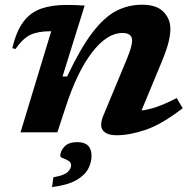

<svg xmlns="http://www.w3.org/2000/svg" viewBox="-20 -548 793 795"><path d="M44 -345 31 -348.5Q47.5 -419 77 -458Q106.5 -497 150.5 -512.2Q194.5 -527.5 254 -527.5Q275.5 -527.5 291.5 -527Q307.5 -526.5 330.5 -525L239 -231.5H258Q313 -348 362.2 -412.5Q411.5 -477 461.2 -502.8Q511 -528.5 568 -528.5Q628 -528.5 656.8 -499.2Q685.5 -470 685.5 -427.5Q685.5 -405.5 678.2 -374.8Q671 -344 650 -293L566 -90.5Q596.5 -94 631.2 -106.2Q666 -118.5 711.5 -142L736.5 -100Q649.5 -33 583.2 -10.5Q517 12 462.5 12Q423 12 406.8 -7.2Q390.5 -26.5 407.5 -68.5L504 -300.5Q518 -335 522.5 -352.2Q527 -369.5 527 -380.5Q527 -411.5 486.5 -411.5Q423.5 -411.5 361.8 -331.8Q300 -252 252.5 -106.5L217.5 0H65L192 -418.5H186Q137.5 -418.5 106 -403.8Q74.5 -389 44 -345ZM229.5 98Q229.5 77.5 246.8 59Q264 40.5 300.5 40.5Q359 40.5 359 97.5Q359 124.5 345 151.2Q331 178 295.5 198.2Q260 218.5 195.5 226.5L201 186Q246.5 178 260.5 164Q274.5 150 274.5 137Q274.5 124 263.2 117.5Q252 111 240.8 107Q229.5 103 229.5 98Z"/></svg>

Font: Newsreader 6pt SemiBold
Style: Italic
Weight: 600
Italic angle: -17°
Designer: Hugues Gentile
Foundry: Production Type
Version: Version 1.003; ttfautohint (v1.8.3)